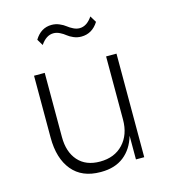

<svg xmlns="http://www.w3.org/2000/svg" viewBox="-112 -834 836 940"><g transform="rotate(-15 306.0 -364.0)"><path d="M362.8 -649.9Q342.3 -649.9 323.7 -658Q305.2 -666 293.7 -675.5Q282.2 -685.1 266.1 -693.1Q250 -701.2 233.9 -701.2Q197.3 -701.2 168.9 -659.2L149.9 -690.9Q181.6 -743.2 235.8 -743.2Q256.3 -743.2 275.1 -735.1Q293.9 -727.1 305.7 -717.5Q317.4 -708 333.5 -700Q349.6 -691.9 365.2 -691.9Q401.9 -691.9 430.2 -733.9L450.2 -701.2Q418 -649.9 362.8 -649.9ZM285.2 15.1H282.2Q188.5 15.1 138.7 -45.2Q88.9 -105.5 88.9 -210.9V-524.9H143.1V-199.2Q143.1 -124 182.1 -79.6Q221.2 -35.2 293 -35.2Q366.7 -35.2 410.4 -81.8Q454.1 -128.4 454.1 -205.1V-524.9H506.8V0H464.8V-120.1Q446.3 -56.2 400.9 -20.5Q355.5 15.1 285.2 15.1Z"/></g></svg>

Font: Sora ExtraLight
Style: Regular
Weight: 200
Designer: Jonathan Barnbrook, Julián Moncada
Foundry: Barnbrook Fonts
Version: Version 2.000